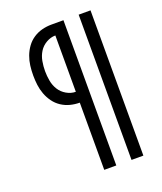

<svg xmlns="http://www.w3.org/2000/svg" viewBox="-136 -824 772 913"><g transform="rotate(-20 250.0 -367.5)"><path d="M371 0V-735H431V0ZM233 0V-340Q209 -340 185.5 -346Q162 -352 141.5 -365.5Q121 -379 106.5 -399Q92 -419 83.5 -442Q75 -465 72 -489Q69 -513 69 -537Q69 -562 72 -586Q75 -610 83.5 -633Q92 -656 106.5 -676Q121 -696 141.5 -709.5Q162 -723 185.5 -729Q209 -735 233 -735H294V0ZM233 -395V-680Q209 -680 186.5 -667Q164 -654 151 -633Q138 -612 133.5 -587Q129 -562 129 -537Q129 -513 133.5 -488Q138 -463 151 -442Q164 -421 186.5 -408Q209 -395 233 -395Z"/></g></svg>

Font: Iosevka Slab Light
Style: Regular
Weight: 300
Monospace: yes
Designer: Belleve Invis
Foundry: Belleve Invis
Version: Version 11.1.0; ttfautohint (v1.8.3)